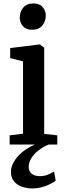

<svg xmlns="http://www.w3.org/2000/svg" viewBox="-20 -816 368 1084"><path d="M34.5 0V-52L110 -61V-469.5L37.5 -488V-544.5L202 -565H205L229.5 -547V-60L303.5 -52V0ZM160.5 -648Q126.5 -648 109 -668.8Q91.5 -689.5 91.5 -717Q91.5 -748.5 110.8 -772.5Q130 -796.5 168.5 -796.5H169.5Q203.5 -796.5 221 -776Q238.5 -755.5 238.5 -728Q238.5 -696.5 219.2 -672.2Q200 -648 161.5 -648ZM162 248Q135 248 107.2 239.2Q79.5 230.5 60.8 209.8Q42 189 42 154Q42 131.5 52.5 109Q63 86.5 81.5 66Q100 45.5 125.2 28.2Q150.5 11 179.5 -1L211.5 -5L257 -1Q222.5 13 196.8 33.5Q171 54 156.5 77.8Q142 101.5 142 125.5Q142 151 159 164.8Q176 178.5 205.5 178.5Q229.5 178.5 247.8 171Q266 163.5 285.5 152.5L294.5 204.5Q279 215.5 258.2 225.5Q237.5 235.5 213.2 241.8Q189 248 162 248Z"/></svg>

Font: Merriweather 24pt SemiBold
Style: Regular
Weight: 600
Designer: Eben Sorkin
Foundry: Eben Sorkin
Version: Version 2.100